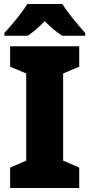

<svg xmlns="http://www.w3.org/2000/svg" viewBox="-20 -947 450 967"><path d="M379 0H31V-103L112 -138V-577L31 -611V-714H379V-611L298 -577V-138L379 -103ZM294 -927Q315 -893 348.5 -852Q382 -811 409 -781V-767H293Q271 -781 250 -799Q229 -817 205 -840Q181 -816 161 -798.5Q141 -781 119 -767H2V-781Q19 -799 41 -825Q63 -851 84 -878.5Q105 -906 118 -927Z"/></svg>

Font: Noto Sans Bengali SemiCondensed Black
Style: Regular
Weight: 900
Width: 4
Designer: Joana Ranito - Universal Thirst; Jelle Bosma - Monotype Design Team
Foundry: Universal Thirst ehf.
Version: Version 3.000; ttfautohint (v1.8.4.7-5d5b)